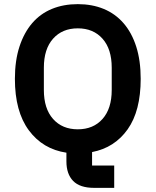

<svg xmlns="http://www.w3.org/2000/svg" viewBox="-20 -730 752 928"><path d="M532 178H435Q366 178 333.5 144.5Q301 111 301 50V8Q187 -9 119.5 -100Q52 -191 52 -349Q52 -437 74 -504.5Q96 -572 135.5 -618Q175 -664 231 -687Q287 -710 356 -710Q425 -710 481 -687Q537 -664 577 -618Q617 -572 638.5 -504.5Q660 -437 660 -349Q660 -194 597 -105Q534 -16 425 5V70H532ZM356 -105Q431 -105 475.5 -155Q520 -205 520 -295V-403Q520 -493 475.5 -543Q431 -593 356 -593Q281 -593 236.5 -543Q192 -493 192 -403V-295Q192 -205 236.5 -155Q281 -105 356 -105Z"/></svg>

Font: IBM Plex Sans Arabic SmBld
Style: Regular
Weight: 600
Designer: Mike Abbink, Paul van der Laan, Pieter van Rosmalen, Wael Morcos, Khajak Apelian
Foundry: Bold Monday
Version: Version 1.005